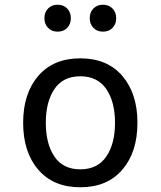

<svg xmlns="http://www.w3.org/2000/svg" viewBox="-20 -781 680 813"><path d="M78 -261Q78 -385 142 -459.5Q206 -534 320 -534Q434 -534 498 -459.5Q562 -385 562 -261Q562 -137 498 -62.5Q434 12 320 12Q206 12 142 -62.5Q78 -137 78 -261ZM467 -261Q467 -350 430 -404Q393 -458 320 -458Q247 -458 210.5 -404Q174 -350 174 -261Q174 -172 210.5 -118Q247 -64 320 -64Q393 -64 430 -118Q467 -172 467 -261ZM168 -704Q168 -729 183.5 -745Q199 -761 224 -761Q249 -761 264.5 -745Q280 -729 280 -704Q280 -679 264.5 -663Q249 -647 224 -647Q199 -647 183.5 -663Q168 -679 168 -704ZM360 -704Q360 -729 375.5 -745Q391 -761 416 -761Q441 -761 456.5 -745Q472 -729 472 -704Q472 -679 456.5 -663Q441 -647 416 -647Q391 -647 375.5 -663Q360 -679 360 -704Z"/></svg>

Font: AmikoRegular
Style: Regular
Weight: 400
Designer: Pablo Impallari, Rodrigo Fuenzalida, Andres Torresi
Foundry: Impallari Type
Version: Version 1.000; ttfautohint (v1.3)